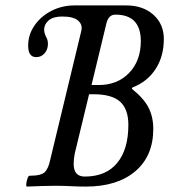

<svg xmlns="http://www.w3.org/2000/svg" viewBox="-20 -686 625 709"><path d="M80 3Q76 3 77 -7Q78 -17 81.5 -27Q85 -37 89 -37Q133 -37 146 -51Q159 -65 165 -94L280 -571Q286 -594 269 -609.5Q252 -625 210 -625Q176 -625 159.5 -610.5Q143 -596 143 -577Q143 -564 150 -550Q157 -539 157 -524Q157 -503 144.5 -489Q132 -475 114 -475Q84 -475 84 -517Q84 -558 107.5 -592Q131 -626 170 -646Q209 -666 255 -666H446Q508 -666 546.5 -631.5Q585 -597 585 -542Q585 -478 554.5 -431Q524 -384 469 -363L467 -358Q510 -324 528 -289.5Q546 -255 546 -210Q546 -110 479.5 -53.5Q413 3 297 3Q269 3 241 1.5Q213 0 184 0Q158 0 132.5 1Q107 2 80 3ZM318 -372H344Q414 -372 457 -417Q500 -462 500 -534Q500 -632 406 -632Q381 -632 373 -600ZM293 -34Q371 -34 412.5 -84Q454 -134 454 -225Q454 -283 423.5 -310.5Q393 -338 325 -338H309L256 -119Q254 -108 253 -99Q252 -90 252 -81Q252 -34 293 -34Z"/></svg>

Font: Junicode Two Beta Condensed Medium
Style: Italic
Weight: 500
Width: 3
Italic angle: -9°
Version: Version 1.053; ttfautohint (v1.8.4)